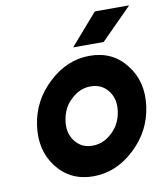

<svg xmlns="http://www.w3.org/2000/svg" viewBox="-81 -766 714 843"><g transform="rotate(-10 276.0 -344.0)"><path d="M278 -561H414L552 -700H399ZM323 -379Q373 -379 402 -341Q430 -304 422 -250Q418 -223 407 -200.5Q396 -178 376 -159Q337 -121 287 -121Q238 -121 209 -159Q181 -196 189 -250Q193 -277 204 -300Q215 -323 235 -341Q274 -379 323 -379ZM342 -512Q241 -512 159 -435Q77 -359 62 -250Q47 -141 106 -65Q166 12 268 12Q370 12 452 -65Q534 -141 549 -250Q564 -359 504 -435Q445 -512 342 -512Z"/></g></svg>

Font: Unageo
Style: Bold-Italic
Weight: 700
Designer: Richard Sepsi
Foundry: Richard Sepsi
Version: Version 2.000